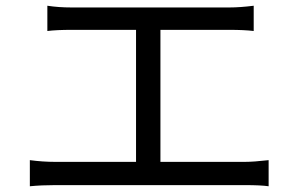

<svg xmlns="http://www.w3.org/2000/svg" viewBox="-20 -689 1040 669"><path d="M833 -125Q864 -125 916 -131V-40Q889 -44 833 -44H172Q125 -44 84 -40V-131Q129 -125 172 -125H454V-585H229Q178 -585 145 -581V-669Q184 -663 229 -663H779Q816 -663 864 -669V-581Q831 -585 779 -585H539V-125Z"/></svg>

Font: Source Han Sans K Regular
Style: Regular
Weight: 400
Designer: Ryoko NISHIZUKA  (kana & ideographs); Paul D. Hunt (Latin, Greek & Cyrillic); Wenlong ZHANG  (bopomofo); Sandoll Communi
Foundry: Adobe Systems Incorporated
Version: Version 1.00 July 18, 2014, initial release